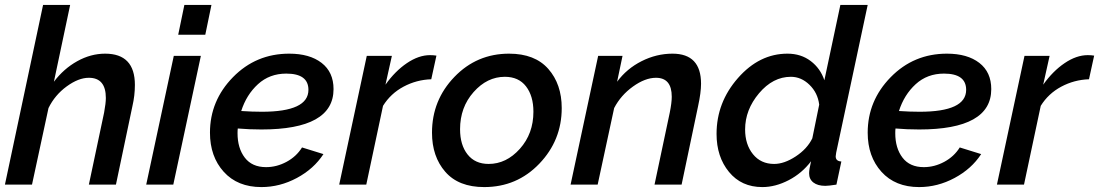

<svg xmlns="http://www.w3.org/2000/svg" viewBox="-20 -750 4465 780"><path d="M155 -730H265L199 -418Q239 -471 294 -501.5Q349 -532 407 -532Q528 -532 528 -405Q528 -362 518 -319L451 0H341L403 -293Q410 -331 410 -352Q410 -434 341 -434Q299 -434 251 -399Q203 -364 177 -311L110 0H0Z M729 -730H839L814 -609H704ZM686 -523H796L684 0H574Z M1042 -224Q993 -224 946 -228Q945 -221 945 -209Q945 -148 974.5 -109.5Q1004 -71 1061 -71Q1104 -71 1144 -92.5Q1184 -114 1207 -151L1294 -124Q1255 -64 1186 -27Q1117 10 1042 10Q945 10 889 -52Q833 -114 833 -211Q833 -341 926.5 -436.5Q1020 -532 1155 -532Q1238 -532 1286.5 -494.5Q1335 -457 1335 -388Q1335 -224 1042 -224ZM1143 -451Q1075 -451 1028 -408Q981 -365 960 -299Q1005 -296 1044 -296Q1233 -296 1233 -385Q1233 -451 1143 -451Z M1470 -523H1572L1546 -406Q1585 -461 1633 -493.5Q1681 -526 1727 -526Q1741 -526 1753 -524L1732 -428Q1672 -426 1619.5 -398Q1567 -370 1536 -320L1468 0H1358Z M1735 -211Q1735 -343 1826 -437.5Q1917 -532 2048 -532Q2153 -532 2207.5 -470Q2262 -408 2262 -311Q2262 -180 2171 -85Q2080 10 1947 10Q1843 10 1789 -52Q1735 -114 1735 -211ZM2147 -296Q2147 -360 2117 -399Q2087 -438 2031 -438Q1959 -438 1904 -376Q1849 -314 1849 -225Q1849 -161 1879.5 -122.5Q1910 -84 1965 -84Q2037 -84 2092 -145.5Q2147 -207 2147 -296Z M2410 -523H2509L2487 -418Q2526 -471 2586.5 -501.5Q2647 -532 2712 -532Q2828 -532 2828 -410Q2828 -374 2816 -319L2749 0H2639L2701 -293Q2709 -333 2709 -357Q2709 -434 2645 -434Q2601 -434 2551.5 -398.5Q2502 -363 2475 -311L2408 0H2298Z M2891 -206Q2891 -334 2978 -433Q3065 -532 3179 -532Q3234 -532 3273.5 -502Q3313 -472 3329 -424L3394 -730H3505L3377 -130Q3375 -118 3375 -115Q3375 -95 3398 -94L3378 0Q3346 5 3333 5Q3302 5 3284.5 -8.5Q3267 -22 3267 -46Q3267 -62 3275 -95Q3238 -46 3184 -18Q3130 10 3077 10Q2992 10 2941.5 -51.5Q2891 -113 2891 -206ZM3280 -188 3308 -325Q3302 -373 3268.5 -405.5Q3235 -438 3193 -438Q3120 -438 3063.5 -371Q3007 -304 3007 -224Q3007 -163 3039 -123.5Q3071 -84 3125 -84Q3166 -84 3212.5 -114.5Q3259 -145 3280 -188Z M3714 -224Q3665 -224 3618 -228Q3617 -221 3617 -209Q3617 -148 3646.5 -109.5Q3676 -71 3733 -71Q3776 -71 3816 -92.5Q3856 -114 3879 -151L3966 -124Q3927 -64 3858 -27Q3789 10 3714 10Q3617 10 3561 -52Q3505 -114 3505 -211Q3505 -341 3598.5 -436.5Q3692 -532 3827 -532Q3910 -532 3958.5 -494.5Q4007 -457 4007 -388Q4007 -224 3714 -224ZM3815 -451Q3747 -451 3700 -408Q3653 -365 3632 -299Q3677 -296 3716 -296Q3905 -296 3905 -385Q3905 -451 3815 -451Z M4142 -523H4244L4218 -406Q4257 -461 4305 -493.5Q4353 -526 4399 -526Q4413 -526 4425 -524L4404 -428Q4344 -426 4291.5 -398Q4239 -370 4208 -320L4140 0H4030Z"/></svg>

Font: Raleway-v4020 SemiBold
Style: Italic
Weight: 600
Italic angle: -12°
Designer: Matt McInerney, Pablo Impallari, Rodrigo Fuenzalida
Foundry: Matt McInerney, Pablo Impallari, Rodrigo Fuenzalida
Version: Version 4.020;PS 004.020;hotconv 1.0.88;makeotf.lib2.5.64775